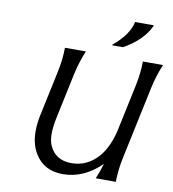

<svg xmlns="http://www.w3.org/2000/svg" viewBox="-101 -1050 1037 1149"><g transform="rotate(10 417.5 -476.0)"><path d="M739.7 -961.9 738.8 -957Q696.3 -865.2 580.6 -800.8H515.6L516.6 -805.7Q609.4 -881.8 626.5 -961.9ZM678.7 0H556.6Q577.1 -47.4 589.8 -93.3Q484.9 9.8 356.9 9.8Q242.7 9.8 188 -80.1Q153.3 -136.2 153.3 -216.3Q153.3 -262.2 164.6 -315.4L223.1 -590.8Q238.8 -664.1 239.7 -737.3H366.7Q335.9 -662.6 320.8 -590.8L262.7 -316.4Q250.5 -259.3 250.5 -217.3Q250.5 -175.8 262.2 -148.4Q297.9 -64 397 -64Q493.7 -64 560.1 -140.6Q614.7 -203.1 638.7 -316.4L696.8 -590.8Q712.4 -664.6 713.4 -737.3H835.4Q804.7 -662.6 789.6 -590.8L695.3 -146.5Q679.7 -72.8 678.7 0Z"/></g></svg>

Font: Classica
Style: Book Oblique
Weight: 400
Italic angle: -12°
Designer: Wojciech Kalinowski "wmk69" (wmk69@o2.pl)
Foundry: Wojciech Kalinowski "wmk69" (wmk69@o2.pl)
Version: Version 2.1.1; 2021-05-14